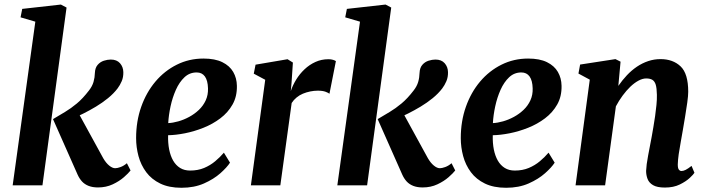

<svg xmlns="http://www.w3.org/2000/svg" viewBox="-20 -834 3182 864"><path d="M37 0 139 -736.5 72.5 -756 80 -794 254 -813.5 279.5 -800 171 0ZM421 9.5Q396.5 9.5 378.8 2.5Q361 -4.5 349.2 -17.2Q337.5 -30 329.5 -47.5L218.5 -298Q246 -314.5 272.5 -330.2Q299 -346 326 -368.5Q353 -391 380.5 -427Q395 -445.5 400.8 -465.2Q406.5 -485 407 -506Q408 -529 419.5 -542.2Q431 -555.5 447.5 -560.8Q464 -566 478.5 -566Q505.5 -566 520 -549.5Q534.5 -533 535 -509.5Q535.5 -487 527.8 -468.8Q520 -450.5 509 -436Q491.5 -413 466 -392.2Q440.5 -371.5 411.8 -354.2Q383 -337 356 -323.5Q329 -310 308 -300.5L321.5 -346.5L444.5 -122Q457 -100.5 471.5 -88.8Q486 -77 498.5 -77Q507.5 -77 522.2 -82.2Q537 -87.5 551 -99.5L567.5 -67Q558.5 -55 537.8 -36.8Q517 -18.5 487.2 -4.5Q457.5 9.5 421 9.5Z M1015 -102Q1001.5 -81 971.8 -54.5Q942 -28 898 -8.5Q854 11 796.5 11Q740.5 11 701.2 -8Q662 -27 638 -59.2Q614 -91.5 603.2 -131.5Q592.5 -171.5 592.5 -212.5Q592.5 -288.5 615.5 -353.5Q638.5 -418.5 679.5 -467Q720.5 -515.5 775.8 -543Q831 -570.5 895.5 -570.5Q947.5 -570.5 980.5 -554.2Q1013.5 -538 1029.5 -510.2Q1045.5 -482.5 1046 -448Q1047 -400 1026.5 -363.8Q1006 -327.5 971.5 -301.5Q937 -275.5 895.5 -259Q854 -242.5 812.2 -234.2Q770.5 -226 736.5 -225.5Q735.5 -190.5 741.2 -161.5Q747 -132.5 759.2 -111.2Q771.5 -90 790.5 -78.2Q809.5 -66.5 835.5 -66.5Q870.5 -66.5 898.5 -78.2Q926.5 -90 948.5 -108.5Q970.5 -127 987.5 -147ZM865 -508Q833 -508 810 -486.2Q787 -464.5 771.5 -429.8Q756 -395 747.5 -355.5Q739 -316 737 -280Q758 -281 782.8 -288Q807.5 -295 831.5 -308Q855.5 -321 875 -339.5Q894.5 -358 905.8 -382.5Q917 -407 916 -436.5Q915 -472 902 -490Q889 -508 865 -508Z M1109 0 1173.5 -475 1122 -502.5 1130 -543 1274 -567.5 1298 -552.5 1292 -462 1288.5 -424Q1297 -450 1312.8 -475.8Q1328.5 -501.5 1350.5 -522.2Q1372.5 -543 1399.5 -555.2Q1426.5 -567.5 1458 -567.5Q1469.5 -567.5 1478.5 -564.8Q1487.5 -562 1491.5 -559L1462.5 -412Q1458.5 -416 1445.2 -421Q1432 -426 1410 -426Q1393.5 -426 1376.2 -422.5Q1359 -419 1343.2 -412.5Q1327.5 -406 1314.5 -395.2Q1301.5 -384.5 1292.5 -370.5L1241.5 0Z M1498 0 1600 -736.5 1533.5 -756 1541 -794 1715 -813.5 1740.5 -800 1632 0ZM1882 9.5Q1857.5 9.5 1839.8 2.5Q1822 -4.5 1810.2 -17.2Q1798.5 -30 1790.5 -47.5L1679.5 -298Q1707 -314.5 1733.5 -330.2Q1760 -346 1787 -368.5Q1814 -391 1841.5 -427Q1856 -445.5 1861.8 -465.2Q1867.5 -485 1868 -506Q1869 -529 1880.5 -542.2Q1892 -555.5 1908.5 -560.8Q1925 -566 1939.5 -566Q1966.5 -566 1981 -549.5Q1995.5 -533 1996 -509.5Q1996.5 -487 1988.8 -468.8Q1981 -450.5 1970 -436Q1952.5 -413 1927 -392.2Q1901.5 -371.5 1872.8 -354.2Q1844 -337 1817 -323.5Q1790 -310 1769 -300.5L1782.5 -346.5L1905.5 -122Q1918 -100.5 1932.5 -88.8Q1947 -77 1959.5 -77Q1968.5 -77 1983.2 -82.2Q1998 -87.5 2012 -99.5L2028.5 -67Q2019.5 -55 1998.8 -36.8Q1978 -18.5 1948.2 -4.5Q1918.5 9.5 1882 9.5Z M2476 -102Q2462.5 -81 2432.8 -54.5Q2403 -28 2359 -8.5Q2315 11 2257.5 11Q2201.5 11 2162.2 -8Q2123 -27 2099 -59.2Q2075 -91.5 2064.2 -131.5Q2053.5 -171.5 2053.5 -212.5Q2053.5 -288.5 2076.5 -353.5Q2099.5 -418.5 2140.5 -467Q2181.5 -515.5 2236.8 -543Q2292 -570.5 2356.5 -570.5Q2408.5 -570.5 2441.5 -554.2Q2474.5 -538 2490.5 -510.2Q2506.5 -482.5 2507 -448Q2508 -400 2487.5 -363.8Q2467 -327.5 2432.5 -301.5Q2398 -275.5 2356.5 -259Q2315 -242.5 2273.2 -234.2Q2231.5 -226 2197.5 -225.5Q2196.5 -190.5 2202.2 -161.5Q2208 -132.5 2220.2 -111.2Q2232.5 -90 2251.5 -78.2Q2270.5 -66.5 2296.5 -66.5Q2331.5 -66.5 2359.5 -78.2Q2387.5 -90 2409.5 -108.5Q2431.5 -127 2448.5 -147ZM2326 -508Q2294 -508 2271 -486.2Q2248 -464.5 2232.5 -429.8Q2217 -395 2208.5 -355.5Q2200 -316 2198 -280Q2219 -281 2243.8 -288Q2268.5 -295 2292.5 -308Q2316.5 -321 2336 -339.5Q2355.5 -358 2366.8 -382.5Q2378 -407 2377 -436.5Q2376 -472 2363 -490Q2350 -508 2326 -508Z M2762.5 -447.5Q2780.5 -473.5 2801.2 -495.5Q2822 -517.5 2846 -533.8Q2870 -550 2896.8 -559Q2923.5 -568 2952.5 -568Q3008 -568 3042.5 -535.5Q3077 -503 3077 -421Q3077 -404 3072.8 -373Q3068.5 -342 3062.8 -308Q3057 -274 3052.5 -247Q3048.5 -222 3043.2 -194.2Q3038 -166.5 3034.2 -140.2Q3030.5 -114 3030 -94Q3030 -76.5 3035 -70.5Q3040 -64.5 3046.5 -64.5Q3055.5 -64.5 3065.8 -69.8Q3076 -75 3092 -87.5L3105 -56.5Q3101 -49.5 3084 -33.5Q3067 -17.5 3039 -3.8Q3011 10 2972 10Q2937 10 2918.8 -0.8Q2900.5 -11.5 2894 -28.8Q2887.5 -46 2887.5 -65Q2888 -78 2890.2 -95.5Q2892.5 -113 2896.5 -133.8Q2900.5 -154.5 2904.5 -176Q2908.5 -197.5 2912.5 -218Q2916 -238.5 2920.2 -262.2Q2924.5 -286 2928 -311.5Q2931.5 -337 2934 -361.5Q2936.5 -386 2936 -407.5Q2935.5 -437 2930.8 -452.8Q2926 -468.5 2915.5 -474.8Q2905 -481 2888 -481Q2871.5 -481 2853 -471Q2834.5 -461 2816.5 -443.8Q2798.5 -426.5 2781.8 -403.8Q2765 -381 2751.5 -355.5L2703 0H2570L2634 -475.5L2583 -503L2590.5 -543.5L2749.5 -568L2772.5 -556.5Z"/></svg>

Font: Merriweather
Style: Bold Italic
Weight: 700
Italic angle: -7.8°
Version: Version 2.101